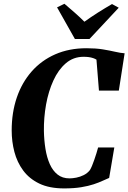

<svg xmlns="http://www.w3.org/2000/svg" viewBox="-20 -1014 697 1043"><path d="M328.5 9.5Q248 9.5 193.5 -16.8Q139 -43 106 -87.8Q73 -132.5 58.2 -188.8Q43.5 -245 43.5 -305.5Q43.5 -402.5 71.2 -484Q99 -565.5 152 -625.8Q205 -686 280.2 -719Q355.5 -752 450 -752Q500.5 -752 538.5 -745.8Q576.5 -739.5 605.5 -732.8Q634.5 -726 657 -724.5L625.5 -522H517.5L504 -690Q496 -695 485.5 -698.5Q475 -702 462.2 -703.8Q449.5 -705.5 434 -705.5Q378.5 -705.5 337.5 -670.2Q296.5 -635 269.8 -576.2Q243 -517.5 230.2 -446Q217.5 -374.5 218.5 -302.5Q219.5 -251.5 227 -205Q234.5 -158.5 250.5 -122.5Q266.5 -86.5 292.8 -65.8Q319 -45 357.5 -45Q374 -45 394.5 -49Q415 -53 434.8 -62.8Q454.5 -72.5 468 -89.5Q473.5 -98 479.8 -113Q486 -128 492.2 -146Q498.5 -164 504 -181.8Q509.5 -199.5 513 -213H601L573 -47.5Q558 -41.5 537.8 -32Q517.5 -22.5 489 -13Q460.5 -3.5 421.2 3Q382 9.5 328.5 9.5ZM387 -802 290 -974 330 -993.5Q358.5 -969.5 386.2 -945Q414 -920.5 438.5 -896Q474 -921.5 512.2 -945.8Q550.5 -970 588.5 -992L625 -972L466 -802Z"/></svg>

Font: Merriweather 72pt ExtraBold
Style: Italic
Weight: 800
Italic angle: -7.8°
Version: Version 2.101